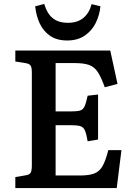

<svg xmlns="http://www.w3.org/2000/svg" viewBox="-20 -957 686 977"><path d="M58 0V-56L111 -65Q130 -68 136 -78Q142 -88 142 -116V-589Q142 -614 135.5 -623.5Q129 -633 109 -636L58 -644V-700H541L578 -530L513 -513Q495 -564 477.5 -590.5Q460 -617 433 -626.5Q406 -636 360 -636H263V-390H340Q372 -390 387.5 -394.5Q403 -399 410.5 -416Q418 -433 426 -470L479 -476V-247L426 -238Q420 -274 412.5 -292Q405 -310 389 -315Q373 -320 340 -320H263V-64H387Q434 -64 460.5 -74.5Q487 -85 502.5 -113Q518 -141 531 -193H598L574 0ZM322 -751Q269 -751 234.5 -775Q200 -799 182 -838Q164 -877 159 -925L205 -937Q220 -887 249 -864Q278 -841 326 -841Q375 -841 405 -866.5Q435 -892 446 -936L491 -925Q487 -881 467.5 -841Q448 -801 411.5 -776Q375 -751 322 -751Z"/></svg>

Font: Literata 12pt Medium
Style: Regular
Weight: 500
Designer: Latin by Veronika Burian and Jose Scaglione. Greek by Irene Vlachou. Cyrillic by Vera Evstafieva.
Foundry: TypeTogether
Version: Version 3.002